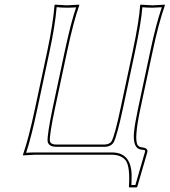

<svg xmlns="http://www.w3.org/2000/svg" viewBox="-20 -668 732 829"><path d="M586.4 -200.2Q557.6 -65.4 574.7 -41Q581.1 -33.2 590.8 -32.2Q616.7 -29.8 616.7 -15.6Q616.7 -13.2 616.2 -11.2L572.8 138.2L569.8 141.1H538.1L536.6 138.2Q542 53.7 523.9 26.4Q504.9 0.5 462.9 0H131.8L79.6 2.9L79.1 0Q103.5 -68.8 131.3 -200.2L183.6 -444.8Q209.5 -567.4 215.3 -645L217.8 -647.9Q219.7 -647.9 269 -645L321.8 -647.9L322.3 -645Q297.9 -577.6 269.5 -444.8L217.3 -200.2Q193.4 -87.4 195.3 -59.1Q199.2 -44.4 220.2 -43.9H431.6Q454.6 -44.9 462.4 -59.1Q476.6 -86.9 500.5 -200.2L552.7 -444.8Q581.1 -578.6 585 -645L586.9 -647.9Q588.9 -647.9 638.2 -645L690.9 -647.9L691.9 -645Q664.1 -565.4 638.7 -444.8ZM576.7 -202.1 628.9 -447.3Q652.8 -560.5 678.7 -636.7Q659.2 -635.3 638.2 -634.8Q613.3 -634.8 594.7 -636.7Q589.4 -569.3 562.5 -442.9L510.3 -197.8Q485.8 -84 471.2 -54.2Q459 -34.2 431.6 -34.2H220.2Q189 -35.6 185.5 -58.1Q183.6 -86.9 207.5 -202.1L259.8 -447.3Q286.1 -570.8 308.6 -636.2Q290 -634.8 269 -634.8Q243.7 -634.8 224.6 -637.2Q218.3 -559.6 193.4 -442.9L141.1 -197.8Q115.2 -75.2 92.8 -8.3Q111.8 -9.8 131.8 -9.8H462.9Q545.4 -9.8 548.3 85.9Q548.3 90.8 548.3 95.2Q548.3 109.9 547.4 130.9H564.5L606.4 -13.7Q607.4 -19 601.6 -20.5Q596.7 -21.5 589.8 -22Q552.2 -26.9 558.6 -97.2Q562 -133.3 576.7 -202.1Z"/></svg>

Font: Linux Biolinum Outline O
Style: Italic
Weight: 400
Italic angle: -12°
Designer: Philipp H. Poll
Foundry: Philipp H. Poll
Version: Version 0.6.2